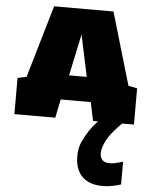

<svg xmlns="http://www.w3.org/2000/svg" viewBox="-72 -808 1030 1299"><g transform="rotate(5 443.5 -158.5)"><path d="M37.6 0V-246.1L97.7 -258.3L241.7 -750H645L789.6 -258.3L849.6 -246.1V0H571.8L545.4 -126H341.3L315.4 0ZM383.3 -293.5H503.4L443.4 -576.2ZM673.3 432.6Q583.5 432.6 534.9 384.3Q486.3 335.9 486.3 245.1Q486.3 189.9 506.1 147.5Q525.9 105 548.3 70.8Q575.7 30.3 610.8 -4.9H773.9Q736.3 31.7 700.9 75.9Q665.5 120.1 648.4 175.3Q642.6 193.4 642.6 210.9Q642.6 274.9 709 274.9Q741.2 274.9 798.3 256.3V411.1Q771.5 419.9 739 426.3Q706.5 432.6 673.3 432.6Z"/></g></svg>

Font: Holtwood One SC
Style: Regular
Weight: 400
Designer: Vernon Adams
Foundry: Vernon Adams
Version: Version 1.100; ttfautohint (v1.8.4.7-5d5b)